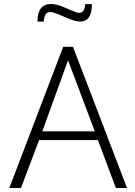

<svg xmlns="http://www.w3.org/2000/svg" viewBox="-20 -946 681 966"><path d="M168.5 -837.4H200.2Q203.1 -885.7 231.9 -885.7Q250 -885.7 302.7 -861.8Q356.9 -837.4 382.3 -837.4Q442.4 -837.4 442.4 -925.3H408.7Q405.3 -881.3 378.9 -881.3Q367.2 -881.3 342.3 -892.6Q318.4 -903.3 289.6 -914.6Q260.3 -925.8 237.3 -925.8Q168.5 -925.8 168.5 -837.4ZM347.2 -710.4H297.9L26.9 0H85.4L176.8 -241.2H472.7L563 0H619.1ZM457 -285.2H192.9L322.3 -642.6Z"/></svg>

Font: My Font
Style: ExtraLight
Weight: 500
Designer: Vernon Adams
Foundry: newtypography
Version: Version 0.001